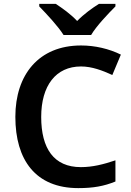

<svg xmlns="http://www.w3.org/2000/svg" viewBox="-20 -958 675 988"><path d="M307 -778H449C475 -823 537 -888 574 -925V-938H489C454 -916 412 -886 377 -850C343 -886 302 -915 267 -938H182V-925C219 -887 279 -823 307 -778ZM397 -616C453 -616 508 -595 558 -572L602 -677C541 -707 469 -724 397 -724C179 -724 59 -573 59 -357C59 -135 163 10 383 10C460 10 515 0 574 -24V-133C512 -112 456 -98 396 -98C257 -98 192 -194 192 -356C192 -517 267 -616 397 -616Z"/></svg>

Font: Noto Sans Bengali UI SemiBold
Style: Regular
Weight: 600
Designer: Jelle Bosma - Monotype Design Team
Foundry: Monotype Imaging Inc.
Version: Version 2.003